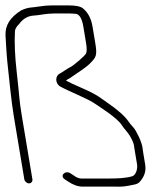

<svg xmlns="http://www.w3.org/2000/svg" viewBox="-35 -694 622 712"><path d="M85.2 -29 46 -264C35 -330.2 37.6 -334.6 26.9 -427.5C20.3 -485.2 18.1 -535.5 20.4 -578.2C20.8 -586.4 26.1 -595.3 36 -605C50.4 -624.6 68.3 -635 89.8 -636.2C114.2 -637.6 134.5 -644 165.2 -644H224C228.8 -644 235.2 -643.7 243.3 -643C258.5 -643 268.8 -627 274.1 -595L284.1 -535C287.1 -516.8 287.3 -504 284.5 -496.5C281.3 -487.7 237.7 -451.1 228 -446.4C212.5 -438.9 199.4 -427.6 185.6 -420.5C170.2 -412.7 168 -385 188.7 -373C210.8 -360.2 288.4 -328.1 310.1 -314C337.9 -295.9 398.2 -257.4 415.2 -232C420.9 -223.3 426.7 -215.8 432.4 -209.5C442.8 -198 462.3 -168.2 462.8 -147L473.2 -85C476 -67.7 469 -44.8 455.6 -40.5C433.7 -33.6 402.9 -32 370.3 -32H265.9C257.9 -32 248.9 -35.7 238.8 -43L226.7 -51C207.3 -64.1 185 -42.6 205.2 -29L217.3 -21C236.1 -8.3 254 -2 270.9 -2H378.9C403.7 -2 418.1 -0.4 441.8 -5.3C472.5 -11.6 477.4 -9.8 491.3 -30C502.1 -45.6 506.8 -63.2 503.2 -85L496.2 -127C495.1 -133.7 494.1 -140.3 493.3 -147C491 -166.9 470.7 -209.3 459.6 -221.4C451.3 -230.5 445.4 -237.7 441.8 -243C428.6 -262.8 402.3 -286.3 363 -313.3C356.9 -317.5 347.3 -324.6 332.6 -334.7C317.3 -344.8 295.3 -356 266.9 -368.4C238.4 -380.7 219.5 -389.6 210.2 -395C209.8 -397.3 223.2 -403.1 229.1 -407.5C248.4 -421.7 279.1 -439.6 297.9 -457.8C322.1 -482.1 326 -488.1 318.2 -535L308.2 -595C303.4 -624.1 292.3 -646.7 272.6 -663C263.5 -670.3 245.6 -674 219 -674H160.2C143.4 -674 128.1 -672.8 114.5 -670.5C80.7 -664.7 73.1 -668.9 44.4 -656C2.1 -630.2 -16.8 -598.7 -14.5 -561.5C-13.3 -541.2 -10.3 -486 -7.5 -461.7C-1.1 -405.7 5.9 -324.6 16 -264L55.2 -29C56.5 -21.1 64.7 -14 72.7 -14C80.6 -14 86.5 -21.1 85.2 -29Z"/></svg>

Font: MewTooHand
Style: WideLta
Weight: 400
Designer: Mew Too, Robert Jablonski
Version: Version 0.77